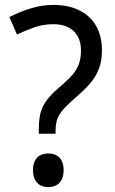

<svg xmlns="http://www.w3.org/2000/svg" viewBox="-20 -744 466 778"><path d="M137.2 -202.1V-220.2Q137.2 -248 140.9 -270.5Q144.5 -293 154.1 -312.5Q163.6 -332 179.7 -350.8Q195.8 -369.6 220.2 -390.1Q243.7 -410.2 260.3 -426.5Q276.9 -442.9 287.4 -459.7Q297.9 -476.6 303 -495.8Q308.1 -515.1 308.1 -541Q308.1 -564.5 300.8 -583.7Q293.5 -603 279.5 -616.9Q265.6 -630.9 244.9 -638.4Q224.1 -646 196.8 -646Q156.2 -646 119.6 -633.3Q83 -620.6 48.8 -604L18.1 -674.8Q57.6 -695.3 103.5 -709.7Q149.4 -724.1 196.8 -724.1Q242.2 -724.1 278.6 -711.7Q314.9 -699.2 340.3 -675.8Q365.7 -652.3 379.4 -618.4Q393.1 -584.5 393.1 -542Q393.1 -509.3 386.5 -483.6Q379.9 -458 366.7 -436Q353.5 -414.1 334 -393.6Q314.5 -373 288.1 -350.1Q262.7 -328.1 246.6 -311.8Q230.5 -295.4 221.2 -280Q211.9 -264.6 208.5 -248.5Q205.1 -232.4 205.1 -210.9V-202.1ZM113.8 -54.2Q113.8 -72.8 118.7 -85.7Q123.5 -98.6 131.8 -106.7Q140.1 -114.7 151.4 -118.4Q162.6 -122.1 175.8 -122.1Q188.5 -122.1 200 -118.4Q211.4 -114.7 219.7 -106.7Q228 -98.6 232.9 -85.7Q237.8 -72.8 237.8 -54.2Q237.8 -36.1 232.9 -23.2Q228 -10.3 219.7 -2Q211.4 6.3 200 10.3Q188.5 14.2 175.8 14.2Q162.6 14.2 151.4 10.3Q140.1 6.3 131.8 -2Q123.5 -10.3 118.7 -23.2Q113.8 -36.1 113.8 -54.2Z"/></svg>

Font: Noto Sans Lao UI
Style: Regular
Weight: 400
Designer: Danh Hong
Foundry: Danh Hong
Version: Version 1.03 uh